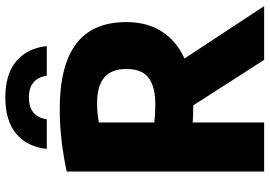

<svg xmlns="http://www.w3.org/2000/svg" viewBox="-162 -826 989 704"><g transform="rotate(-90 332.0 -474.5)"><path d="M54.5 0V-724Q105.5 -735 163.8 -742.2Q222 -749.5 283.5 -749.5Q442.5 -749.5 522.5 -689.5Q602.5 -629.5 602.5 -505Q602.5 -427.5 567.2 -374Q532 -320.5 469 -292L661 0H464L297 -260Q278.5 -260 264.2 -260.5Q250 -261 234.5 -262V0ZM301 -399Q365 -399 397.8 -423.2Q430.5 -447.5 430.5 -505Q430.5 -560.5 399 -586.5Q367.5 -612.5 306 -612.5Q284.5 -612.5 267.2 -610.8Q250 -609 234.5 -606V-402.5Q251.5 -401 266.8 -400Q282 -399 301 -399ZM137.5 -797Q145 -868.5 192.8 -908.8Q240.5 -949 326 -949Q411.5 -949 459.2 -908.8Q507 -868.5 514.5 -797H406Q396 -862.5 326 -862.5Q256 -862.5 246 -797Z"/></g></svg>

Font: Encode Sans SmCnd XBd
Style: Regular
Weight: 800
Width: 4
Designer: Multiple Designers
Foundry: Impallari Type
Version: Version 3.002; ttfautohint (v1.8.3) -l 8 -r 50 -G 200 -x 14 